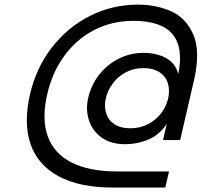

<svg xmlns="http://www.w3.org/2000/svg" viewBox="-20 -615 900 843"><path d="M111.8 -201.2Q138.7 -317.9 208.3 -407.2Q277.8 -496.6 376 -545.7Q474.1 -594.7 585.4 -594.7Q664.1 -594.7 730 -566.2Q795.9 -537.6 828.4 -463.9Q860.8 -390.1 832 -263.7L771 0H695.8L712.4 -71.8Q681.2 -23.4 632.1 -2.7Q583 18.1 528.8 18.1Q466.8 18.1 426 -11.2Q385.3 -40.5 370.4 -87.4Q355.5 -134.3 367.2 -185.1Q380.4 -242.2 415.5 -287.1Q450.7 -332 501.2 -357.4Q551.8 -382.8 609.9 -382.8Q668.9 -382.8 710.2 -359.4Q751.5 -335.9 762.7 -289.6Q810.5 -523.4 565.9 -523.4Q470.2 -523.4 392.1 -482.4Q314 -441.4 261.5 -368.7Q209 -295.9 187.5 -202.1Q162.1 -92.8 189.7 -16.6Q217.3 59.6 294.4 98.6Q371.6 137.7 493.2 137.7H722.2L705.6 208.5H476.6Q329.6 208.5 237.8 159.2Q146 109.9 114.3 18.1Q82.5 -73.7 111.8 -201.2ZM552.7 -51.8Q595.7 -51.8 630.9 -70.3Q666 -88.9 688.2 -118.7Q710.4 -148.4 718.3 -182.6Q726.1 -217.3 717.5 -247.8Q709 -278.3 681.4 -297.1Q653.8 -315.9 609.4 -315.9Q566.4 -315.9 532 -297.4Q497.6 -278.8 475.1 -248.5Q452.6 -218.3 444.8 -184.1Q437 -149.9 445.6 -119.6Q454.1 -89.4 481 -70.6Q507.8 -51.8 552.7 -51.8Z"/></svg>

Font: Glacial Indifference
Style: Italic
Weight: 400
Designer: Alfredo Marco Pradil
Foundry: Alfredo Marco Pradil
Version: Version 1.312